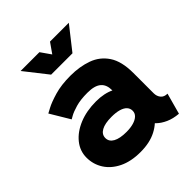

<svg xmlns="http://www.w3.org/2000/svg" viewBox="-202 -852 993 993"><g transform="rotate(-45 294.5 -355.5)"><path d="M252.9 12.7Q320.4 12.7 368.1 -12Q415.7 -36.7 441 -77.7Q466.2 -118.7 466.2 -167.5Q466.2 -216.3 443.7 -254.3Q421.2 -292.4 378.3 -314.2Q335.4 -335.9 274.8 -335.9Q205.2 -335.9 150.9 -313.4Q96.6 -290.9 65.4 -252.1Q34.2 -213.4 34.2 -164.6Q34.2 -115.7 59.8 -75.5Q85.4 -35.3 134.3 -11.3Q183.3 12.7 252.9 12.7ZM374.8 -167.5Q374.8 -149.9 362 -137.6Q349.2 -125.3 326.7 -118.8Q304.1 -112.3 274.8 -112.3Q226.5 -112.3 200.6 -126.7Q174.8 -141.1 174.8 -167.5Q174.8 -193.8 200.6 -208.3Q226.5 -222.7 274.8 -222.7Q307 -222.7 329.4 -216.2Q351.8 -209.7 363.3 -197.4Q374.8 -185.1 374.8 -167.5ZM515.4 -154.8V-302.7Q515.4 -388.2 483.3 -436.3Q451.3 -484.4 396.7 -503.9Q342.2 -523.4 274.8 -523.4Q208.1 -523.4 159 -509Q109.9 -494.6 83 -480.2Q56.1 -465.8 56.1 -465.8L120.1 -358.9Q120.1 -358.9 137.7 -368.9Q155.3 -378.9 189.6 -388.9Q223.9 -398.9 274.6 -398.9Q301.6 -398.9 320.6 -393.7Q339.6 -388.5 351.5 -378.1Q363.5 -367.8 369.1 -352.8Q374.8 -337.8 374.8 -317.8V-223.2L387.5 -213.1V-127.9L374.8 -116.7Q374.8 -98.3 384.7 -77.1Q394.6 -56 414.2 -36.7Q433.8 -17.4 463.5 -4Q493.2 9.4 533 12.7L564.6 -102.5Q540 -102.5 527.7 -117.7Q515.4 -132.8 515.4 -154.8ZM247.8 -722.7H110.2L208.5 -597.7H335.3ZM325.3 -722.7 237.8 -597.7H364.6L462.9 -722.7Z"/></g></svg>

Font: Giphurs SC
Style: Regular
Weight: 400
Version: Version 0.920